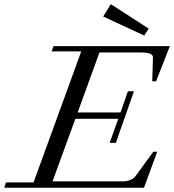

<svg xmlns="http://www.w3.org/2000/svg" viewBox="-58 -879 815 899"><path d="M617.2 -712.4 425.3 -801.8 460.9 -859.4 638.2 -745.1ZM-38.1 0 -29.8 -24.9H99.1L322.3 -638.2H183.6L192.9 -663.1H737.3L672.9 -498.5H654.8L658.2 -609.4Q658.7 -622.1 644.5 -627.7Q630.4 -633.3 598.6 -633.3H407.7L305.7 -352.5H506.3L541 -451.7H569.3L484.4 -210H455.6L495.6 -322.8H294.9L188 -29.8H514.6Q558.6 -29.8 577.6 -55.7L659.7 -168.5H678.2L616.2 0Z"/></svg>

Font: Elstob 14pt
Style: Italic
Weight: 400
Italic angle: -20°
Designer: Peter S. Baker
Version: Version 1.015